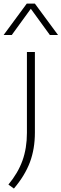

<svg xmlns="http://www.w3.org/2000/svg" viewBox="-56 -834 347 1084"><path d="M-8.5 208Q45.5 143 70.8 72.8Q96 2.5 96 -83.5V-540.5H141V-85.5Q141 7 112.8 82.2Q84.5 157.5 22.5 230.5ZM271.5 -636.5H225.5L118 -784.5L10.5 -636.5H-35.5L95 -813.5H141Z"/></svg>

Font: Encode Sans Expanded ExtraLight
Style: Regular
Weight: 275
Width: 7
Designer: Multiple Designers
Foundry: Impallari Type
Version: Version 2.000